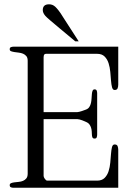

<svg xmlns="http://www.w3.org/2000/svg" viewBox="-20 -887 633 907"><path d="M351.6 -691.9H335.4L260.3 -754.4Q232.9 -777.3 216.3 -791.5Q199.7 -805.7 193.8 -812.5Q182.1 -826.2 182.1 -839.4Q182.1 -866.7 211.9 -866.7Q228.5 -866.7 241.2 -855Q247.6 -849.1 256.8 -837.4Q266.1 -825.7 277.3 -807.1ZM538.6 0H43.9Q37.6 0 31.7 -2.2Q25.9 -4.4 25.9 -12.7Q25.9 -19 32.2 -21.7Q38.6 -24.4 47.9 -25.6Q57.1 -26.9 68.4 -27.8Q79.6 -28.8 88.9 -32.7Q98.1 -36.6 104.5 -44.4Q110.8 -52.2 110.8 -66.9V-600.1Q110.8 -614.3 104.5 -621.8Q98.1 -629.4 88.9 -633.3Q79.6 -637.2 68.4 -638.4Q57.1 -639.6 47.9 -641.1Q38.6 -642.6 32.2 -645Q25.9 -647.5 25.9 -654.3Q25.9 -662.1 31.7 -664.3Q37.6 -666.5 43.9 -666.5H538.6V-486.8Q538.6 -478 535.6 -470Q532.7 -461.9 521.5 -461.9Q512.7 -461.9 509.3 -474.6Q505.9 -487.3 504.4 -506.3Q502.9 -525.4 501 -547.4Q499 -569.3 492.9 -588.4Q486.8 -607.4 474.1 -620.1Q461.4 -632.8 438.5 -632.8H198.2Q192.9 -632.8 190.4 -630.6Q188 -628.4 187 -624.8Q186 -621.1 186 -616.9Q186 -612.8 186 -608.4V-357.4H345.7Q349.1 -357.4 354.7 -358.9Q360.4 -360.4 366.5 -362.3Q372.6 -364.3 378.2 -366.5Q383.8 -368.7 386.7 -369.6Q397 -373.5 402.3 -382.1Q407.7 -390.6 409.9 -401.1Q412.1 -411.6 412.6 -423.1Q413.1 -434.6 414.1 -443.8Q415 -453.1 417.7 -459Q420.4 -464.8 426.8 -464.8Q434.6 -464.8 436.8 -459Q439 -453.1 439 -446.8V-251.5Q439 -245.1 437 -238.8Q435.1 -232.4 426.8 -232.4Q418.5 -232.4 416.3 -238.8Q414.1 -245.1 414.1 -251.5Q414.1 -258.8 413.3 -267.3Q412.6 -275.9 410.2 -283.7Q407.7 -291.5 403.3 -298.1Q398.9 -304.7 391.6 -308.6Q387.7 -310.5 381.6 -313.2Q375.5 -315.9 368.9 -318.4Q362.3 -320.8 356.2 -322.5Q350.1 -324.2 345.7 -324.2H186V-55.7Q186 -53.2 187.5 -49.6Q189 -45.9 191.7 -42.2Q194.3 -38.6 197.3 -36.1Q200.2 -33.7 203.1 -33.7H438.5Q461.4 -33.7 474.1 -46.4Q486.8 -59.1 492.9 -78.1Q499 -97.2 501 -119.1Q502.9 -141.1 504.4 -160.2Q505.9 -179.2 509 -191.9Q512.2 -204.6 521.5 -204.6Q532.7 -204.6 535.6 -196.5Q538.6 -188.5 538.6 -179.7Z"/></svg>

Font: Atsinvsda
Style: Regular
Weight: 400
Designer: Al Webster
Foundry: Al Webster and Michael Everson
Version: Version 2.000